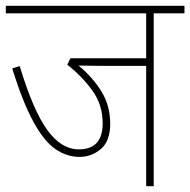

<svg xmlns="http://www.w3.org/2000/svg" viewBox="-20 -642 656 662"><path d="M510 -596V0H484V-415H315Q299 -415 282.5 -415.5Q266 -416 251 -416Q301 -374 330.5 -325.5Q360 -277 360 -215Q360 -155 327.5 -128Q295 -101 255 -101Q210 -101 171 -128Q132 -155 95.5 -221.5Q59 -288 22 -406L48 -414Q94 -262 142.5 -194.5Q191 -127 252 -127Q334 -127 334 -217Q334 -280 299 -329Q264 -378 212 -419L223 -441H484V-596H0V-622H616V-596Z"/></svg>

Font: Noto Sans Devanagari UI SemiCondensed Thin
Style: Regular
Weight: 100
Width: 4
Designer: Jelle Bosma - Monotype Design Team
Foundry: Monotype Imaging Inc.
Version: Version 2.004